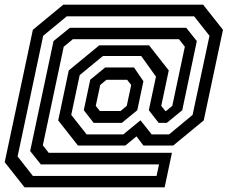

<svg xmlns="http://www.w3.org/2000/svg" viewBox="-29 -764 970 818"><path d="M75.5 34 -9 -73 111 -637 240.5 -744H836.5L921 -637L839 -251L709 -144H582L552.5 -183L505 -144H303L219 -251L264 -464L394 -571H606L690 -464L658 -313L675.5 -291H678.5L705 -313L758.5 -565L733.5 -597H281.5L242.5 -565L153.5 -145L178.5 -113H703.5L672.5 34ZM111 -14.5H638L648.5 -63.5H145L99.5 -120.5L199 -589L268.5 -645.5H764.5L809.5 -589L747.5 -294.5L681.5 -240.5H647L605 -294.5L635.5 -437.5L572.5 -525.5H409.5L310.5 -444L274.5 -274.5L340 -191.5H496.5L569.5 -251.5L617 -191.5H691.5L791.5 -274.5L863.5 -611.5L798 -694.5H255.5L155 -611.5L46 -97.5ZM370 -240.5 328 -294.5 355.5 -424.5 419 -476.5H542L582 -418L556 -294.5L490 -240.5ZM396.5 -291H484.5L511 -313L530 -402L512.5 -424H424.5L398 -402L379 -313Z"/></svg>

Font: Tourney Expanded Medium
Style: Italic
Weight: 500
Width: 7
Italic angle: -12°
Designer: Tyler Finck
Foundry: Etcetera Type Co
Version: Version 1.010; ttfautohint (v1.8.3)